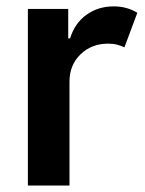

<svg xmlns="http://www.w3.org/2000/svg" viewBox="-20 -573 449 593"><path d="M194.6 0H66.1V-545.5H190.7V-454.5H196.4Q211.3 -502.1 247.5 -527.7Q283.7 -553.3 331 -553.3Q353 -553.3 371.4 -547.9Q389.9 -542.6 404.1 -533.4L364.3 -426.8Q354 -431.8 341.6 -435Q329.2 -438.2 313.6 -438.2Q263.1 -438.2 228.9 -405.4Q194.6 -372.5 194.6 -320.7Z"/></svg>

Font: Linik Sans SemiBold
Style: Regular
Weight: 600
Designer: Rasmus Andersson (font), Cristiano Sobral (main changes)
Foundry: rsms
Version: Version 3.018;June 1, 2022;FontCreator 14.0.0.2814 64-bit; t